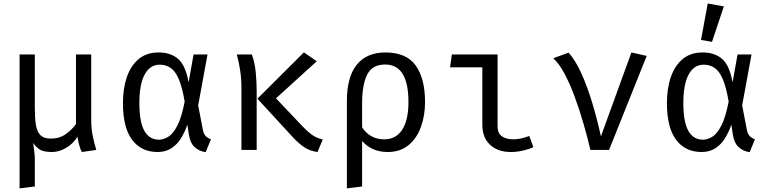

<svg xmlns="http://www.w3.org/2000/svg" viewBox="-20 -848 4348 1086"><path d="M495.9 -540V-171.8Q495.9 -119 505.4 -74.9Q514.9 -30.8 524.6 0L443.1 11.8Q434.9 -1.5 427.7 -28.5Q420.5 -55.4 418.5 -74.9Q394.4 -35.4 354.4 -11.8Q314.4 11.8 273.8 11.8Q232.8 11.8 210 0.5Q187.2 -10.8 167.7 -39.5Q171.3 -11.8 174.1 10.8Q176.9 33.3 176.9 49.7V206.7L90.8 217.4V-540H176.9V-237.4Q176.9 -183.1 182.6 -144.4Q188.2 -105.6 207.4 -84.9Q226.7 -64.1 267.7 -64.1Q316.4 -64.1 351.5 -89Q386.7 -113.8 409.7 -146.2V-540Z M876.9 -551.3Q945.6 -551.3 987.7 -514.6Q1029.7 -477.9 1046.7 -382.1L1074.9 -540H1153.8L1101 -252.3L1127.7 -112.3Q1132.3 -90.8 1142.8 -79.2Q1153.3 -67.7 1173.3 -60L1143.1 12.8Q1104.6 6.7 1080 -16.7Q1055.4 -40 1048.7 -84.6L1039.5 -142.6Q1025.6 -101 1003.8 -65.9Q982.1 -30.8 949.5 -9.5Q916.9 11.8 871.3 11.8Q779.5 11.8 727.4 -56.9Q675.4 -125.6 675.4 -265.1Q675.4 -348.7 697.9 -413.3Q720.5 -477.9 765.1 -514.6Q809.7 -551.3 876.9 -551.3ZM883.6 -482.1Q828.2 -482.1 798.2 -426.4Q768.2 -370.8 768.2 -265.1Q768.2 -158.5 796.4 -108.2Q824.6 -57.9 879.5 -57.9Q904.6 -57.9 931.5 -74.1Q958.5 -90.3 982.8 -136.7Q1007.2 -183.1 1024.6 -273.8Q1010.3 -356.9 990.5 -402.1Q970.8 -447.2 944.1 -464.6Q917.4 -482.1 883.6 -482.1Z M1699 -551.8 1771.8 -501.5 1541 -291.8 1691.8 -132.8Q1725.1 -98.5 1749.5 -82.3Q1773.8 -66.2 1805.6 -59L1775.9 11.8Q1731.3 5.6 1700.5 -15.4Q1669.7 -36.4 1639 -69.2L1435.9 -289.7ZM1404.6 -540Q1422.1 -490.8 1426.9 -434.9Q1431.8 -379 1431.8 -332.8V0H1345.6V-349.2Q1345.6 -402.1 1338.7 -447.9Q1331.8 -493.8 1319.5 -540Z M2160.5 -551.3Q2277.9 -551.3 2331 -477.9Q2384.1 -404.6 2384.1 -270.3Q2384.1 -194.4 2361 -130.3Q2337.9 -66.2 2291 -27.2Q2244.1 11.8 2172.8 11.8Q2083.1 11.8 2028.2 -50.3V206.7L1942.1 217.4V-277.4Q1942.1 -411.8 1997.7 -481.5Q2053.3 -551.3 2160.5 -551.3ZM2158.5 -483.1Q2085.6 -483.1 2056.9 -425.9Q2028.2 -368.7 2028.2 -263.6V-127.7Q2072.8 -60 2153.3 -60Q2220 -60 2255.1 -114.4Q2290.3 -168.7 2290.3 -270.8Q2290.3 -483.1 2158.5 -483.1Z M2708.2 -467.2H2525.6L2535.9 -540H2794.4V-133.3Q2794.4 -93.3 2819.2 -76.7Q2844.1 -60 2883.6 -60Q2905.1 -60 2928.5 -65.1Q2951.8 -70.3 2973.8 -79L2996.9 -15.9Q2979 -6.2 2942.3 2.8Q2905.6 11.8 2868.7 11.8Q2795.9 11.8 2752.1 -29Q2708.2 -69.7 2708.2 -143.1Z M3319.5 0Q3302.6 -72.3 3279.7 -151Q3256.9 -229.7 3229.7 -303.1Q3202.6 -376.4 3172.1 -433.1Q3141.5 -489.7 3109.2 -518.5L3196.4 -550.3Q3236.4 -504.6 3269.7 -430Q3303.1 -355.4 3330.5 -264.1Q3357.9 -172.8 3379 -76.4L3551.3 -551.3L3637.9 -531.8L3425.1 0Z M3953.8 -551.3Q4022.6 -551.3 4064.6 -514.6Q4106.7 -477.9 4123.6 -382.1L4151.8 -540H4230.8L4177.9 -252.3L4204.6 -112.3Q4209.2 -90.8 4219.7 -79.2Q4230.3 -67.7 4250.3 -60L4220 12.8Q4181.5 6.7 4156.9 -16.7Q4132.3 -40 4125.6 -84.6L4116.4 -142.6Q4102.6 -101 4080.8 -65.9Q4059 -30.8 4026.4 -9.5Q3993.8 11.8 3948.2 11.8Q3856.4 11.8 3804.4 -56.9Q3752.3 -125.6 3752.3 -265.1Q3752.3 -348.7 3774.9 -413.3Q3797.4 -477.9 3842.1 -514.6Q3886.7 -551.3 3953.8 -551.3ZM3960.5 -482.1Q3905.1 -482.1 3875.1 -426.4Q3845.1 -370.8 3845.1 -265.1Q3845.1 -158.5 3873.3 -108.2Q3901.5 -57.9 3956.4 -57.9Q3981.5 -57.9 4008.5 -74.1Q4035.4 -90.3 4059.7 -136.7Q4084.1 -183.1 4101.5 -273.8Q4087.2 -356.9 4067.4 -402.1Q4047.7 -447.2 4021 -464.6Q3994.4 -482.1 3960.5 -482.1ZM3983.1 -828.2 4074.4 -811.8 4007.2 -611.3 3945.1 -622.1Z"/></svg>

Font: FiraCode Nerd Font
Style: Regular
Weight: 400
Designer: Carrois Corporate, Edenspiekermann AG, Nikita Prokopov
Foundry: Carrois Corporate, Edenspiekermann AG, Nikita Prokopov
Version: Version 6.002;Nerd Fonts 3.4.0